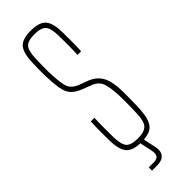

<svg xmlns="http://www.w3.org/2000/svg" viewBox="-244 -619 745 745"><g transform="rotate(-45 128.5 -246.5)"><path d="M126.5 5Q79.5 5 62 -16Q44.5 -37 43.5 -85Q43 -107 43 -133Q43 -159 44.5 -191H64.5Q63 -159.5 63.2 -134Q63.5 -108.5 63.5 -85Q64.5 -44 77.5 -29.5Q90.5 -15 126.5 -15Q162.5 -15 176.8 -29.5Q191 -44 192.5 -85Q193 -101 193.5 -117.5Q194 -134 194 -149.8Q194 -165.5 193.5 -179Q192 -228.5 183.2 -253.2Q174.5 -278 144.5 -289L110.5 -302Q82 -313 68.5 -328.8Q55 -344.5 50.5 -371.2Q46 -398 44.5 -442Q44 -461.5 44.5 -478Q45 -494.5 45.5 -514Q47 -563 64.2 -584Q81.5 -605 128.5 -605Q176 -605 193.5 -584Q211 -563 211.5 -514Q211.5 -493 211.8 -467.8Q212 -442.5 210.5 -410H190.5Q191.5 -431 191.8 -449Q192 -467 191.8 -483Q191.5 -499 191.5 -514Q191 -556 177.8 -570.5Q164.5 -585 128.5 -585Q92.5 -585 79.8 -570.5Q67 -556 65.5 -514Q65 -493 64.5 -476.5Q64 -460 64.5 -442Q66 -394 72.2 -365.5Q78.5 -337 111.5 -324L146.5 -311Q182.5 -297.5 198.5 -268.2Q214.5 -239 214.5 -179Q214.5 -157.5 214.2 -132.2Q214 -107 212.5 -85Q209.5 -37 191.8 -16Q174 5 126.5 5ZM77.5 112V94H104.5Q122.5 94 129 84.8Q135.5 75.5 131.5 57L119.5 0H139.5L151.5 57Q157 83 145 97.5Q133 112 104.5 112Z"/></g></svg>

Font: Big Shoulders Display SC Thin
Style: Regular
Weight: 100
Designer: Patric King
Foundry: XO Type Co
Version: Version 2.002